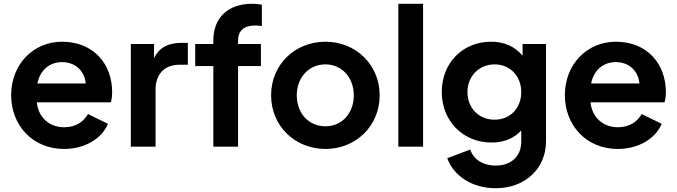

<svg xmlns="http://www.w3.org/2000/svg" viewBox="-20 -777 3585 1017"><path d="M319 12C430 12 519 -43 552 -121L446 -173C422 -131 380 -103 320 -103C241 -103 183 -155 175 -235H567C572 -250 574 -270 574 -290C574 -435 478 -556 309 -556C156 -556 39 -436 39 -273C39 -114 152 12 319 12ZM178 -335C193 -407 243 -448 309 -448C378 -448 428 -402 434 -335Z M673 0H804V-303C804 -386 854 -434 928 -434H975V-550H943C876 -550 824 -529 796 -468V-544H673Z M1110 0H1241V-427H1362V-544H1241V-562C1241 -617 1275 -642 1333 -642C1342 -642 1355 -641 1367 -639V-752C1353 -755 1332 -757 1316 -757C1190 -757 1110 -686 1110 -562V-544H1014V-427H1110Z M1704 12C1862 12 1991 -107 1991 -272C1991 -436 1863 -556 1704 -556C1543 -556 1416 -436 1416 -272C1416 -108 1544 12 1704 12ZM1552 -272C1552 -366 1615 -436 1704 -436C1791 -436 1854 -366 1854 -272C1854 -177 1791 -108 1704 -108C1615 -108 1552 -177 1552 -272Z M2090 0H2221V-757H2090Z M2606 220C2761 220 2872 116 2872 -27V-544H2748V-482C2707 -531 2651 -556 2581 -556C2430 -556 2320 -443 2320 -290C2320 -137 2431 -22 2584 -22C2649 -22 2703 -44 2741 -86V-27C2741 53 2685 100 2606 100C2537 100 2487 66 2471 15L2349 61C2384 157 2483 220 2606 220ZM2456 -289C2456 -373 2517 -436 2600 -436C2682 -436 2741 -374 2741 -289C2741 -204 2682 -143 2600 -143C2516 -143 2456 -205 2456 -289Z M3252 12C3363 12 3452 -43 3485 -121L3379 -173C3355 -131 3313 -103 3253 -103C3174 -103 3116 -155 3108 -235H3500C3505 -250 3507 -270 3507 -290C3507 -435 3411 -556 3242 -556C3089 -556 2972 -436 2972 -273C2972 -114 3085 12 3252 12ZM3111 -335C3126 -407 3176 -448 3242 -448C3311 -448 3361 -402 3367 -335Z"/></svg>

Font: Mluvka
Style: Bold
Weight: 700
Designer: Modified by Jiří Krblich, Original typeface by Gumpita Rahayu
Foundry: Gumpita Rahayu & Jiří Krblich
Version: Version 2.000;Glyphs 3.1.1 (3134)